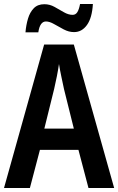

<svg xmlns="http://www.w3.org/2000/svg" viewBox="-20 -937 590 957"><path d="M421 0 371 -190H179L129 0H0L200 -715H348L549 0ZM299 -493Q293 -521 285.5 -556.5Q278 -592 274 -618Q270 -590 263.5 -557Q257 -524 250 -494L201 -296H348ZM107 -776Q110 -812 119.5 -844Q129 -876 148.5 -896Q168 -916 201 -916Q228 -916 252 -902.5Q276 -889 298.5 -876Q321 -863 342 -863Q357 -863 365.5 -876.5Q374 -890 379 -917H443Q439 -848 413.5 -812.5Q388 -777 349 -777Q323 -777 297.5 -790.5Q272 -804 249.5 -817Q227 -830 209 -830Q179 -830 171 -776Z"/></svg>

Font: Noto Sans Myanmar UI Condensed SemiBold
Style: Regular
Weight: 600
Width: 3
Designer: Monotype Design Team
Foundry: Monotype Imaging Inc.
Version: Version 2.103; ttfautohint (v1.8.4.7-5d5b)